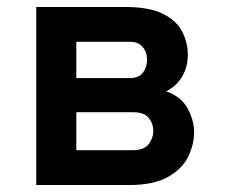

<svg xmlns="http://www.w3.org/2000/svg" viewBox="-20 -531 656 551"><path d="M84 0V-511H339Q408.5 -511 447.8 -491.2Q487 -471.5 503 -440Q519 -408.5 519 -374Q519 -339.5 503 -311.8Q487 -284 457 -269Q500.5 -253.5 518.8 -219.2Q537 -185 537 -152Q537 -116 519.8 -81Q502.5 -46 461.5 -23Q420.5 0 350 0ZM199 -100H362Q393.5 -100 406.8 -117.5Q420 -135 420 -155Q420 -176 406.8 -192.5Q393.5 -209 362 -209H199ZM199 -307H354Q379 -307 390.5 -323Q402 -339 402 -359Q402 -373 396.8 -384.8Q391.5 -396.5 381 -403.8Q370.5 -411 354 -411H199Z"/></svg>

Font: Overpass Mono
Style: Bold
Weight: 700
Monospace: yes
Designer: Delve Withrington, Dave Bailey
Foundry: Delve Fonts LLC
Version: Version 4.000